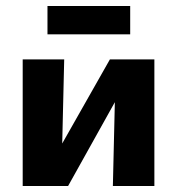

<svg xmlns="http://www.w3.org/2000/svg" viewBox="-20 -623 593 643"><path d="M358 0 368 -424H497V0ZM56 0V-424H195L185 0ZM145 0V-66L348 -424H406V-355L208 0ZM139 -508V-603H416V-508Z"/></svg>

Font: Ysabeau ExtraBold
Style: Regular
Weight: 800
Designer: Christian Thalmann (Catharsis Fonts)
Version: Version 2.002